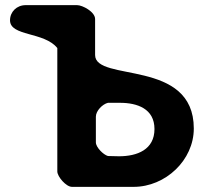

<svg xmlns="http://www.w3.org/2000/svg" viewBox="-20 -727 810 747"><path d="M203 -540V-60C203 -40 237 0 260 0H500C624 0 734 -104 734 -227C734 -501 350 -406 350 -513V-653C350 -681 301 -707 280 -707H80C45 -707 19 -681 19 -648C19 -585 152 -604 203 -540ZM400 -327H447C514 -327 581 -304 581 -225C581 -145 514 -119 443 -119C437 -119 406 -120 400 -120C382 -125 353 -154 353 -173V-273C353 -296 379 -322 400 -327Z"/></svg>

Font: Asimov Print
Style: Regular
Weight: 500
Designer: Google
Version: Version 2.000980: 2014